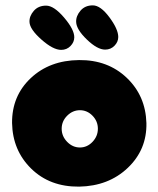

<svg xmlns="http://www.w3.org/2000/svg" viewBox="-20 -695 591 716"><path d="M275 1Q385 -1 456.5 -69Q528 -137 526 -236Q523 -338 452.5 -405Q382 -472 275 -471Q165 -470 94.5 -403.5Q24 -337 25 -236Q27 -134 96.5 -66Q166 2 275 1ZM325 -166Q305 -145 278 -145Q251 -145 230.5 -166Q210 -187 210 -215Q210 -243 230.5 -263.5Q251 -284 278 -284Q305 -284 325 -263.5Q345 -243 345 -215Q345 -187 325 -166ZM208 -509Q178 -509 134.5 -547.5Q91 -586 90 -613Q89 -635 106 -654.5Q123 -674 152 -674Q181 -674 219 -629.5Q257 -585 257 -556Q257 -538 243 -523.5Q229 -509 208 -509ZM372 -510Q343 -510 304 -547.5Q265 -585 264 -613Q263 -635 280 -655Q297 -675 326 -675Q355 -675 388 -630.5Q421 -586 421 -557Q421 -539 407 -524.5Q393 -510 372 -510Z"/></svg>

Font: Cherry Bomb
Style: Regular
Weight: 400
Designer: satsuyako
Foundry: satsuyako
Version: Version 4.0